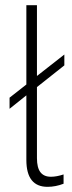

<svg xmlns="http://www.w3.org/2000/svg" viewBox="-20 -717 279 743"><path d="M82 -98V-348L17 -296V-339L82 -390V-697H123V-423L229 -506V-464L123 -380V-105Q123 -68 136.5 -50.5Q150 -33 177 -33Q199 -33 226 -42V-6Q195 6 164 6Q82 6 82 -98Z"/></svg>

Font: Hanken Grotesk ExtraLight
Style: Regular
Weight: 200
Designer: Alfredo Marco Pradil
Foundry: Hanken Design Co.
Version: Version 3.014